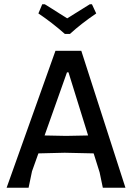

<svg xmlns="http://www.w3.org/2000/svg" viewBox="-20 -880 627 900"><path d="M308 -721H284Q224 -774 160 -817L178 -860H190Q202 -853 223 -839.5Q244 -826 261.5 -815Q279 -804 295 -794Q322 -811 401 -860H411L431 -817Q359 -768 308 -721ZM361 -642 568 0H462L447 -72L419 -161L283 -164L160 -161L130 -77L114 0H11L240 -642ZM290 -243 393 -245 301 -541H294L189 -245Z"/></svg>

Font: Alegreya Sans SC Medium
Style: Regular
Weight: 500
Designer: Juan Pablo del Peral
Foundry: Huerta Tipografica
Version: Version 2.001;PS 002.001;hotconv 1.0.88;makeotf.lib2.5.64775